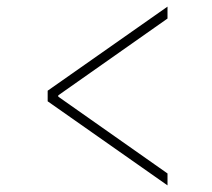

<svg xmlns="http://www.w3.org/2000/svg" viewBox="-20 -622 640 580"><path d="M486 -62 124 -316V-348L486 -602V-566L156 -334V-330L486 -98Z"/></svg>

Font: Source Code Pro ExtraLight
Style: Regular
Weight: 200
Monospace: yes
Designer: Paul D. Hunt, Teo Tuominen
Foundry: Adobe Systems Incorporated
Version: Version 2.030;PS 1.000;hotconv 16.6.51;makeotf.lib2.5.65220